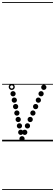

<svg xmlns="http://www.w3.org/2000/svg" viewBox="-25 -1349 526 1832"><path d="M393 -491Q382.5 -491 375.2 -498.2Q368 -505.5 368 -516Q368 -526.5 375.2 -533.8Q382.5 -541 393 -541Q403.5 -541 410.8 -533.8Q418 -526.5 418 -516Q418 -505.5 410.8 -498.2Q403.5 -491 393 -491ZM367 -429.5Q356.5 -429.5 349.2 -436.8Q342 -444 342 -454.5Q342 -465 349.2 -472.2Q356.5 -479.5 367 -479.5Q377.5 -479.5 384.8 -472.2Q392 -465 392 -454.5Q392 -444 384.8 -436.8Q377.5 -429.5 367 -429.5ZM341 -368.5Q330.5 -368.5 323.2 -375.8Q316 -383 316 -393.5Q316 -404 323.2 -411.2Q330.5 -418.5 341 -418.5Q351.5 -418.5 358.8 -411.2Q366 -404 366 -393.5Q366 -383 358.8 -375.8Q351.5 -368.5 341 -368.5ZM315 -307Q304.5 -307 297.2 -314.2Q290 -321.5 290 -332Q290 -342.5 297.2 -349.8Q304.5 -357 315 -357Q325.5 -357 332.8 -349.8Q340 -342.5 340 -332Q340 -321.5 332.8 -314.2Q325.5 -307 315 -307ZM289 -245.5Q278.5 -245.5 271.2 -252.8Q264 -260 264 -270.5Q264 -281 271.2 -288.2Q278.5 -295.5 289 -295.5Q299.5 -295.5 306.8 -288.2Q314 -281 314 -270.5Q314 -260 306.8 -252.8Q299.5 -245.5 289 -245.5ZM263 -184Q252.5 -184 245.2 -191.2Q238 -198.5 238 -209Q238 -219.5 245.2 -226.8Q252.5 -234 263 -234Q273.5 -234 280.8 -226.8Q288 -219.5 288 -209Q288 -198.5 280.8 -191.2Q273.5 -184 263 -184ZM237 -123Q226.5 -123 219.2 -130.2Q212 -137.5 212 -148Q212 -158.5 219.2 -165.8Q226.5 -173 237 -173Q247.5 -173 254.8 -165.8Q262 -158.5 262 -148Q262 -137.5 254.8 -130.2Q247.5 -123 237 -123ZM211 -61.5Q200.5 -61.5 193.2 -68.8Q186 -76 186 -86.5Q186 -97 193.2 -104.2Q200.5 -111.5 211 -111.5Q221.5 -111.5 228.8 -104.2Q236 -97 236 -86.5Q236 -76 228.8 -68.8Q221.5 -61.5 211 -61.5ZM99.5 -429.5Q89 -429.5 81.8 -436.8Q74.5 -444 74.5 -454.5Q74.5 -465 81.8 -472.2Q89 -479.5 99.5 -479.5Q110 -479.5 117.2 -472.2Q124.5 -465 124.5 -454.5Q124.5 -444 117.2 -436.8Q110 -429.5 99.5 -429.5ZM111.5 -368.5Q101 -368.5 93.8 -375.8Q86.5 -383 86.5 -393.5Q86.5 -404 93.8 -411.2Q101 -418.5 111.5 -418.5Q122 -418.5 129.2 -411.2Q136.5 -404 136.5 -393.5Q136.5 -383 129.2 -375.8Q122 -368.5 111.5 -368.5ZM124 -307Q113.5 -307 106.2 -314.2Q99 -321.5 99 -332Q99 -342.5 106.2 -349.8Q113.5 -357 124 -357Q134.5 -357 141.8 -349.8Q149 -342.5 149 -332Q149 -321.5 141.8 -314.2Q134.5 -307 124 -307ZM136 -245.5Q125.5 -245.5 118.2 -252.8Q111 -260 111 -270.5Q111 -281 118.2 -288.2Q125.5 -295.5 136 -295.5Q146.5 -295.5 153.8 -288.2Q161 -281 161 -270.5Q161 -260 153.8 -252.8Q146.5 -245.5 136 -245.5ZM148.5 -184Q138 -184 130.8 -191.2Q123.5 -198.5 123.5 -209Q123.5 -219.5 130.8 -226.8Q138 -234 148.5 -234Q159 -234 166.2 -226.8Q173.5 -219.5 173.5 -209Q173.5 -198.5 166.2 -191.2Q159 -184 148.5 -184ZM160.5 -123Q150 -123 142.8 -130.2Q135.5 -137.5 135.5 -148Q135.5 -158.5 142.8 -165.8Q150 -173 160.5 -173Q171 -173 178.2 -165.8Q185.5 -158.5 185.5 -148Q185.5 -137.5 178.2 -130.2Q171 -123 160.5 -123ZM173 -61.5Q162.5 -61.5 155.2 -68.8Q148 -76 148 -86.5Q148 -97 155.2 -104.2Q162.5 -111.5 173 -111.5Q183.5 -111.5 190.8 -104.2Q198 -97 198 -86.5Q198 -76 190.8 -68.8Q183.5 -61.5 173 -61.5ZM185 0Q174.5 0 167.2 -7.2Q160 -14.5 160 -25Q160 -35.5 167.2 -42.8Q174.5 -50 185 -50Q195.5 -50 202.8 -42.8Q210 -35.5 210 -25Q210 -14.5 202.8 -7.2Q195.5 0 185 0ZM87 -490.5Q75 -490.5 66.5 -499Q58 -507.5 58 -519.5Q58 -531.5 66.5 -540Q75 -548.5 87 -548.5Q99 -548.5 107.5 -540Q116 -531.5 116 -519.5Q116 -507.5 107.5 -499Q99 -490.5 87 -490.5ZM87 -504Q93.5 -504 98 -508.8Q102.5 -513.5 102.5 -520Q102.5 -526 98 -530.5Q93.5 -535 87 -535Q80.5 -535 76 -530.5Q71.5 -526 71.5 -520Q71.5 -513.5 76 -508.8Q80.5 -504 87 -504ZM-5 455H480.5V463H-5ZM-5 -16H480.5V0H-5ZM-5 -549H480.5V-541H-5ZM-5 -1329H480.5V-1321H-5Z"/></svg>

Font: Edu SA Dotted Guide
Style: Regular
Weight: 400
Designer: Tina and Corey Anderson, Eben Sorkin, Mirko Velimirovic
Foundry: Google for Education
Version: Version 2.000